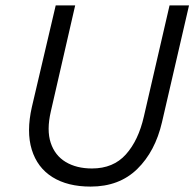

<svg xmlns="http://www.w3.org/2000/svg" viewBox="-20 -680 726 710"><path d="M315 10Q230 10 174 -25Q118 -60 97.5 -126.5Q77 -193 98 -285L186 -660H258L168 -268Q152 -199 167.5 -152Q183 -105 223 -81Q263 -57 320 -57Q399 -57 445.5 -109Q492 -161 512 -249L607 -660H679L579 -228Q554 -120 487.5 -55Q421 10 315 10Z"/></svg>

Font: Kantumruy Pro
Style: Italic
Weight: 400
Italic angle: -13°
Designer: Sovichet Tep
Foundry: Sovichet Tep
Version: Version 1.002